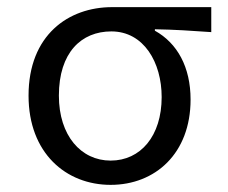

<svg xmlns="http://www.w3.org/2000/svg" viewBox="-20 -506 640 538"><path d="M290 12C415 12 514 -76 514 -227C514 -318 477 -385 414 -420V-424C470 -423 515 -420 572 -416V-486H294C172 -486 60 -408 60 -238C60 -77 165 12 290 12ZM290 -56C207 -56 145 -126 145 -238C145 -359 208 -418 292 -418C383 -418 433 -331 433 -234C433 -125 374 -56 290 -56Z"/></svg>

Font: Hasklig
Style: Regular
Weight: 400
Monospace: yes
Designer: Paul D. Hunt, Teo Tuominen
Foundry: Adobe Systems Incorporated
Version: Version 2.030;PS 1.0;hotconv 16.6.51;makeotf.lib2.5.65220